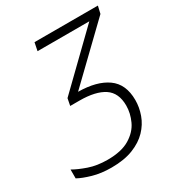

<svg xmlns="http://www.w3.org/2000/svg" viewBox="-173 -824 870 944"><g transform="rotate(-30 262.0 -352.0)"><path d="M185.1 9.8Q126.5 9.8 79.8 -3.7Q33.2 -17.1 4.9 -32.7V-83Q35.2 -65.4 81.8 -49.3Q128.4 -33.2 187.5 -33.2Q266.6 -33.2 313.2 -61.5Q359.9 -89.8 379.6 -132.6Q399.4 -175.3 399.4 -218.8Q399.4 -291 351.6 -322.8Q303.7 -354.5 211.9 -354.5H159.7L167.5 -394.5L449.2 -668H155.3L164.6 -713.9H524.4L514.6 -671.9L228 -395.5Q333 -394.5 392.3 -352.5Q451.7 -310.5 451.7 -219.7Q451.7 -178.2 437 -137.5Q422.4 -96.7 390.6 -63.5Q358.9 -30.3 308.1 -10.3Q257.3 9.8 185.1 9.8Z"/></g></svg>

Font: Open Sans Light
Style: Italic
Weight: 300
Italic angle: -12°
Designer: Monotype Design Team
Foundry: Monotype Imaging Inc.
Version: Version 3.003; ttfautohint (v1.8.4)